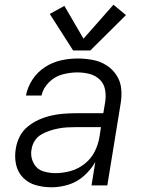

<svg xmlns="http://www.w3.org/2000/svg" viewBox="-20 -786 616 814"><path d="M199 8Q234 8 270 -3Q306 -14 335.5 -40Q365 -66 384 -99L368 0H435L491 -344Q497 -377 494 -409Q491 -441 474 -467Q457 -493 431 -509.5Q405 -526 373 -532Q341 -538 309 -538Q274 -538 238 -530Q202 -522 170 -501Q138 -480 117.5 -448.5Q97 -417 90 -381H156Q163 -413 188 -437.5Q213 -462 245 -470.5Q277 -479 308 -479Q335 -479 360 -472.5Q385 -466 403 -448.5Q421 -431 425.5 -405.5Q430 -380 426 -354L418 -306H303Q277 -306 250.5 -304Q224 -302 197.5 -296Q171 -290 146 -279Q121 -268 98.5 -250Q76 -232 63.5 -207Q51 -182 47 -156Q41 -122 48 -89Q55 -56 77.5 -33Q100 -10 132 -1Q164 8 199 8ZM215 -52Q189 -52 164 -59.5Q139 -67 125.5 -89Q112 -111 112 -136Q112 -145 114 -154Q117 -173 127.5 -189.5Q138 -206 155.5 -216Q173 -226 191.5 -232Q210 -238 228.5 -241.5Q247 -245 265.5 -246Q284 -247 303 -247H408L402 -207Q397 -175 382 -144.5Q367 -114 339.5 -92Q312 -70 279.5 -61Q247 -52 215 -52ZM290 -572H363L514 -722L461 -766L334 -622L253 -761L191 -727Z"/></svg>

Font: Iosevka Sparkle Light Oblique
Style: Regular
Weight: 300
Italic angle: -9°
Designer: Belleve Invis
Foundry: Belleve Invis
Version: Version 4.5.0; ttfautohint (v1.8.3)